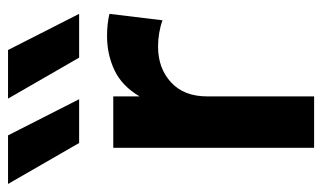

<svg xmlns="http://www.w3.org/2000/svg" viewBox="-198 -620 802 478"><g transform="rotate(-90 203.0 -381.0)"><path d="M74 0V-500H202V-434.5Q228 -478.5 267.2 -497Q306.5 -515.5 352 -515.5Q368 -515.5 381.5 -514Q395 -512.5 407.5 -509.5L391.5 -377.5Q376 -383 359.2 -385.8Q342.5 -388.5 326 -388.5Q272 -388.5 237 -356.2Q202 -324 202 -266V0ZM298.5 -585 196.5 -762H317.5L407.5 -585ZM86 -585 -16 -762H105L195 -585Z"/></g></svg>

Font: Geologica Cursive Medium
Style: Regular
Weight: 500
Designer: Sindre Bremnes, Frode Helland
Foundry: Monokrom Skriftforlag AS
Version: Version 1.010;gftools[0.9.28]